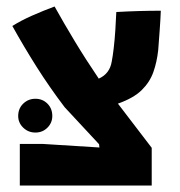

<svg xmlns="http://www.w3.org/2000/svg" viewBox="-20 -571 555 591"><path d="M41 0V-128H111L286 -117L285 -127L179 -241Q132 -303 92.5 -365.5Q53 -428 18 -491Q45 -508 79 -523Q113 -538 148 -551Q177 -499 210.5 -443.5Q244 -388 284 -329Q318 -344 324 -382Q327 -397 330 -422.5Q333 -448 335 -478Q337 -508 338 -534Q373 -536 407 -537Q441 -538 475 -538Q474 -511 471.5 -477.5Q469 -444 467 -417Q463 -380 452 -349Q441 -318 416 -293.5Q391 -269 343 -252L447 -116V0ZM89 -163Q67 -163 51.5 -178Q36 -193 36 -214Q36 -237 51.5 -252Q67 -267 89 -267Q111 -267 126 -252Q141 -237 141 -214Q141 -193 126 -178Q111 -163 89 -163Z"/></svg>

Font: Secular One
Style: Regular
Weight: 400
Designer: Michal Sahar
Foundry: Hagilda
Version: Version 1.002; ttfautohint (v1.8.4.7-5d5b);gftools[0.9.29]